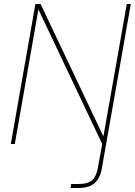

<svg xmlns="http://www.w3.org/2000/svg" viewBox="-20 -720 674 960"><path d="M34 0 157 -700H183L497 -38L614 -700H634L489 123Q484 152 471 174Q458 196 434 208Q410 220 373 220H333L336 200H372Q421 200 442 180Q463 160 470 116L491 0L172 -673L54 0Z"/></svg>

Font: DM Sans Thin
Style: Italic
Weight: 250
Italic angle: -10°
Designer: Colophon Foundry, Jonny Pinhorn
Foundry: Colophon Foundry
Version: Version 4.004;gftools[0.9.30]